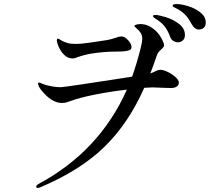

<svg xmlns="http://www.w3.org/2000/svg" viewBox="-20 -899 1040 949"><path d="M997 -788Q997 -770 987 -761.5Q977 -753 963 -753Q953 -753 943.5 -760Q934 -767 928 -779Q914 -805 900 -821Q886 -837 862 -852Q855 -856 848.5 -859Q842 -862 837.5 -865Q833 -868 833 -871Q833 -879 853 -879Q876 -879 910.5 -868.5Q945 -858 971 -837Q997 -816 997 -788ZM894 -726Q894 -708 883.5 -699Q873 -690 859 -690Q848 -690 837 -696.5Q826 -703 821 -717Q811 -745 796 -765.5Q781 -786 757 -801Q753 -804 744.5 -809.5Q736 -815 736 -820Q736 -823 740 -824Q744 -825 749 -825Q763 -825 798.5 -814.5Q834 -804 864 -781.5Q894 -759 894 -726ZM864 -490Q864 -479 854 -471.5Q844 -464 826 -464L787 -465L734 -467L693 -465Q615 -289 496 -173Q377 -57 181 26Q173 30 166 30Q159 30 159 24Q159 16 171 10Q472 -152 607 -456Q528 -447 449.5 -431.5Q371 -416 321 -397Q304 -390 286 -390Q234 -390 182 -456Q177 -462 172.5 -471.5Q168 -481 168 -486Q168 -491 173 -491Q176 -491 186 -486.5Q196 -482 203 -480Q244 -468 280 -468Q299 -468 633 -520Q655 -582 673 -652Q683 -690 683 -707Q683 -725 675 -737Q668 -748 656 -758Q644 -768 644 -771Q644 -774 653 -777Q662 -780 674 -780Q697 -780 717 -770Q739 -758 755 -741.5Q771 -725 783 -700Q791 -684 791 -675Q791 -668 782 -660Q773 -652 765.5 -643.5Q758 -635 752 -616Q743 -588 723 -536Q730 -538 742 -544Q749 -548 757 -551Q765 -554 774 -554Q787 -554 809 -543.5Q831 -533 847.5 -518Q864 -503 864 -490ZM269 -670Q261 -690 261 -699Q261 -708 266 -708Q269 -708 275.5 -704Q282 -700 287 -697Q301 -690 315 -686Q329 -682 354 -682Q381 -682 411 -686.5Q441 -691 450 -692L509 -701Q524 -703 551 -712Q570 -719 580 -719Q596 -719 613 -700.5Q630 -682 630 -666Q630 -656 622 -652Q614 -648 598 -646Q585 -644 553 -644Q494 -644 431 -634Q396 -628 362 -616Q349 -610 339 -610Q316 -610 298 -627Q280 -644 269 -670Z"/></svg>

Font: Shippori Mincho Medium
Style: Regular
Weight: 500
Designer: FONTDASU
Foundry: FONTDASU / Google Inc. / but / Adobe
Version: Version 3.110; ttfautohint (v1.8.3)